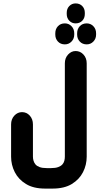

<svg xmlns="http://www.w3.org/2000/svg" viewBox="-20 -930 583 1125"><path d="M371 -855Q371 -879 386 -894.5Q401 -910 423 -910Q447 -910 462 -894.5Q477 -879 477 -855V-848Q477 -824 462 -808.5Q447 -793 423 -793Q401 -793 386 -808.5Q371 -824 371 -848ZM304 -735Q304 -760 319.5 -776.5Q335 -793 360 -793Q383 -793 399 -776.5Q415 -760 415 -735V-727Q415 -703 399 -686.5Q383 -670 360 -670Q335 -670 319.5 -686.5Q304 -703 304 -727ZM432 -735Q432 -760 447.5 -776.5Q463 -793 488 -793Q511 -793 527 -776.5Q543 -760 543 -735V-727Q543 -703 527 -686.5Q511 -670 488 -670Q463 -670 447.5 -686.5Q432 -703 432 -727ZM288 175H244Q176 175 132 148Q88 121 66.5 78.5Q45 36 45 -12V-201Q45 -232 64 -252.5Q83 -273 109 -273Q136 -273 154.5 -252.5Q173 -232 173 -201V-12Q173 0 176.5 12Q180 24 188 33.5Q196 43 212 49Q228 55 254 55H279Q305 55 321 49Q337 43 345.5 33.5Q354 24 357 12Q360 0 360 -12V-559Q360 -590 379 -610.5Q398 -631 423 -631Q450 -631 469 -610.5Q488 -590 488 -559V-12Q488 36 466.5 78.5Q445 121 401 148Q357 175 288 175Z"/></svg>

Font: Beiruti ExtraBold
Style: Regular
Weight: 800
Designer: Arlette Boutros
Foundry: Boutros
Version: Version 1.41